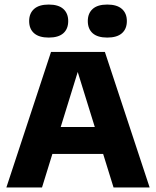

<svg xmlns="http://www.w3.org/2000/svg" viewBox="-20 -823 685 843"><path d="M8 0 204 -595H440.5L637 0H478.5L313.5 -532H329L164.5 0ZM157 -147 191 -265.5H453L487 -147ZM451 -658Q408.5 -658 387 -677Q365.5 -696 365.5 -730.5Q365.5 -764.5 387 -783.8Q408.5 -803 451 -803Q493.5 -803 515.2 -783.8Q537 -764.5 537 -730.5Q537 -696 515.2 -677Q493.5 -658 451 -658ZM194 -658Q151.5 -658 129.8 -677Q108 -696 108 -730.5Q108 -764.5 129.8 -783.8Q151.5 -803 194 -803Q236.5 -803 258 -783.8Q279.5 -764.5 279.5 -730.5Q279.5 -696 258 -677Q236.5 -658 194 -658Z"/></svg>

Font: Encode Sans SC Condensed Thin
Style: Bold
Weight: 700
Version: Version 3.002